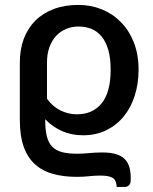

<svg xmlns="http://www.w3.org/2000/svg" viewBox="-20 -538 606 760"><path d="M166 -147Q190 -114.5 221 -100Q252 -85.5 284 -85.5Q347.5 -85.5 382.8 -129.5Q418 -173.5 418 -262Q418 -307.5 408.8 -340Q399.5 -372.5 382.5 -393.2Q365.5 -414 342.2 -423.5Q319 -433 290.5 -433Q264.5 -433 241.8 -423.5Q219 -414 202.2 -396Q185.5 -378 175.8 -351.5Q166 -325 166 -290.5ZM159 -63.5Q159 -25 165.2 0.8Q171.5 26.5 186.2 42Q201 57.5 225 64Q249 70.5 285 70.5Q307.5 70.5 333 68Q358.5 65.5 384 65.5Q417 65.5 438.8 72Q460.5 78.5 473.5 91.5Q486.5 104.5 492 123.5Q497.5 142.5 497.5 167.5Q497.5 173.5 497 179.8Q496.5 186 494 190.8Q491.5 195.5 486.5 198.8Q481.5 202 472.5 202H442Q441 176 426.5 166.5Q412 157 378 157Q354.5 157 332.8 159.5Q311 162 284.5 162Q232.5 162 190.8 150.8Q149 139.5 119.5 113.2Q90 87 74.2 43.8Q58.5 0.5 58.5 -63.5V-290.5Q58.5 -342.5 74.2 -384.5Q90 -426.5 119.8 -456.2Q149.5 -486 192.5 -502.2Q235.5 -518.5 290.5 -518.5Q339.5 -518.5 382.8 -501Q426 -483.5 458.5 -450.5Q491 -417.5 509.8 -370Q528.5 -322.5 528.5 -262Q528.5 -206.5 513.2 -159Q498 -111.5 469.5 -76.8Q441 -42 400.2 -22.2Q359.5 -2.5 309 -2.5Q263 -2.5 225.2 -19.2Q187.5 -36 159 -66Z"/></svg>

Font: Lato SemiBold
Style: Regular
Weight: 600
Designer: Lukasz Dziedzic with Adam Twardoch and Botio Nikoltchev
Foundry: tyPoland Lukasz Dziedzic
Version: Version 2.015; 2015-08-06; http://www.latofonts.com/